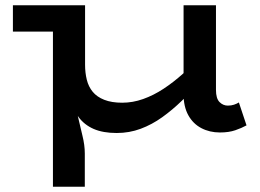

<svg xmlns="http://www.w3.org/2000/svg" viewBox="-20 -491 986 729"><path d="M423 14Q371 14 335.5 -1.5Q300 -17 278 -47Q256 -77 246.5 -119Q237 -161 237 -214V-471H303V-245Q303 -215 309.5 -188.5Q316 -162 332 -142.5Q348 -123 376 -112Q404 -101 444 -101Q484 -101 523.5 -115Q563 -129 601 -154Q639 -179 674.5 -211Q710 -243 740 -279V-182Q707 -144 671 -109Q635 -74 596 -46Q557 -18 514 -2Q471 14 423 14ZM181 218V-471H264V-139Q266 -93 275 -52.5Q284 -12 293 24Q302 60 302 92V218ZM29 -371V-471H278V-371ZM815 12Q776 12 744.5 -4.5Q713 -21 695 -53.5Q677 -86 677 -133V-471H800V-150Q800 -117 813.5 -103.5Q827 -90 845 -90Q858 -90 868.5 -93.5Q879 -97 887 -102L916 -15Q898 -5 873.5 3.5Q849 12 815 12Z"/></svg>

Font: BioRhyme SemiExpanded SemiBold
Style: Regular
Weight: 600
Width: 6
Designer: Aoife Mooney
Foundry: Aoife Mooney Type
Version: Version 1.600;gftools[0.9.33]